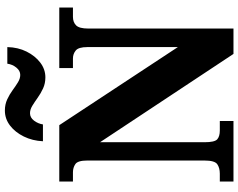

<svg xmlns="http://www.w3.org/2000/svg" viewBox="-115 -862 977 787"><g transform="rotate(-90 373.5 -468.5)"><path d="M23 0V-56H55Q79 -56 94 -66.5Q109 -77 109 -119V-599Q109 -638 94.5 -648Q80 -658 61 -658H23V-714H254L574 -228V-599Q574 -635 560 -646.5Q546 -658 527 -658H488V-714H736V-658H698Q676 -658 663 -645Q650 -632 650 -595V0H546L184 -547V-119Q184 -77 196 -66.5Q208 -56 232 -56H271V0ZM450 -771Q425 -771 404.5 -780.5Q384 -790 366.5 -802.5Q349 -815 333.5 -824.5Q318 -834 303 -834Q285 -834 272.5 -817.5Q260 -801 257 -781H188Q190 -824 207.5 -859.5Q225 -895 252.5 -916Q280 -937 314 -937Q339 -937 359.5 -927.5Q380 -918 397 -905.5Q414 -893 429.5 -883.5Q445 -874 460 -874Q477 -874 490 -890Q503 -906 506 -927H574Q573 -883 555.5 -848Q538 -813 510.5 -792Q483 -771 450 -771Z"/></g></svg>

Font: Noto Serif Thai SemiCondensed ExtraBold
Style: Regular
Weight: 800
Width: 4
Designer: Monotype Design Team
Foundry: Monotype Imaging Inc.
Version: Version 2.002; ttfautohint (v1.8.4.7-5d5b)